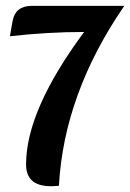

<svg xmlns="http://www.w3.org/2000/svg" viewBox="-20 -438 443 654"><path d="M153.3 196.3Q68.8 196.3 68.8 122.1Q68.8 -62.5 266.6 -329.1Q142.6 -329.1 13.7 -314.5L22.9 -366.2Q32.2 -418 88.4 -418H403.3Q197.8 -118.7 180.7 194.8Q164.1 196.3 153.3 196.3Z"/></svg>

Font: ALMAS
Style: Bold
Weight: 700
Designer: ALMAS Font/ by Husham Jawad Kadhim, derived from the Bainsely font by/ Paul James MIller
Foundry: High-Logic / Made with FontCreator
Version: Version 1.411;September 19, 2021;FontCreator 14.0.0.2814 32-